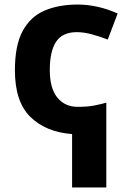

<svg xmlns="http://www.w3.org/2000/svg" viewBox="-20 -576 564 836"><path d="M317.9 -556.2Q362.8 -556.2 407.5 -545.9Q452.1 -535.6 492.2 -517.1L449.2 -403.8Q412.1 -418 378.4 -427Q344.7 -436 314 -436Q252.4 -436 224.6 -394.8Q196.8 -353.5 196.8 -271Q196.8 -191.4 229.7 -151.1Q262.7 -110.8 317.9 -110.8Q359.9 -110.8 388.4 -116.2Q417 -121.6 442.9 -128.9V240.2H293.9V7.8Q179.2 -1 112.1 -67.1Q44.9 -133.3 44.9 -270Q44.9 -378.9 78.9 -441.4Q112.8 -503.9 174.3 -530Q235.8 -556.2 317.9 -556.2Z"/></svg>

Font: Open Sans
Style: Bold
Weight: 700
Designer: Monotype Design Team
Foundry: Monotype Imaging Inc.
Version: Version 3.000; ttfautohint (v1.8.4)